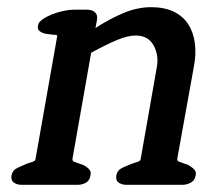

<svg xmlns="http://www.w3.org/2000/svg" viewBox="-20 -515 600 535"><path d="M488 0H332Q320 0 311 -6Q302 -12 304 -26Q307 -41 321 -47.5Q335 -54 348 -59Q356 -62 363.5 -64Q371 -66 372 -72L417 -328Q423 -361 408 -388.5Q393 -416 358 -416Q336 -416 306 -403.5Q276 -391 234 -368L182 -73Q181 -66 187.5 -64Q194 -62 201 -59Q213 -56 222 -49Q227 -46 230.5 -40.5Q234 -35 232 -26Q230 -12 219.5 -6Q209 0 196 0H40Q28 0 19 -6Q10 -12 12 -26Q15 -41 29 -47.5Q43 -54 55 -59Q63 -62 70.5 -64Q78 -66 79 -72L139 -412Q141 -418 134.5 -418Q128 -418 122 -419Q116 -420 110.5 -420.5Q105 -421 100 -423Q94 -425 89 -429.5Q84 -434 86 -444Q87 -453 98.5 -461Q110 -469 125 -475Q140 -481 156.5 -484.5Q173 -488 185 -488H223Q237 -488 245 -480.5Q253 -473 250 -458L246 -437Q288 -464 326 -479.5Q364 -495 401 -495Q438 -495 464 -482.5Q490 -470 504.5 -447.5Q519 -425 523 -394.5Q527 -364 520 -328L474 -73Q473 -66 480 -64Q487 -62 494 -59Q506 -56 514 -49Q519 -46 523 -40.5Q527 -35 525 -26Q523 -12 511.5 -6Q500 0 488 0Z"/></svg>

Font: Jura
Style: Bold Italic
Weight: 700
Designer: Ed Merritt
Foundry: Ten by Twenty
Version: Version 1.007